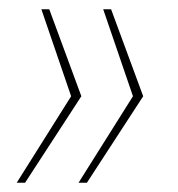

<svg xmlns="http://www.w3.org/2000/svg" viewBox="-20 -471 382 413"><path d="M69 -451H86L155 -264L34 -78H16L133 -264ZM202 -451H219L288 -264L167 -78H149L266 -264Z"/></svg>

Font: Genos Thin Thin
Style: Italic
Weight: 250
Italic angle: -8°
Version: Version 1.010